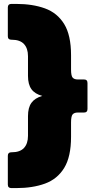

<svg xmlns="http://www.w3.org/2000/svg" viewBox="-20 -811 501 981"><path d="M38 150Q20 150 20 132V-15Q20 -33 38 -33H40Q82 -33 102.5 -55Q123 -77 123 -117V-218Q123 -261 140.5 -285.5Q158 -310 196 -321Q158 -331 140.5 -355.5Q123 -380 123 -423V-524Q123 -564 102.5 -586Q82 -608 40 -608H38Q20 -608 20 -626V-773Q20 -791 38 -791H63Q147 -791 210 -768Q273 -745 308 -688Q343 -631 343 -529V-456Q343 -423 351.5 -414Q360 -405 377 -405H409Q427 -405 427 -387V-254Q427 -236 409 -236H377Q360 -236 351.5 -227Q343 -218 343 -185V-112Q343 -10 308 47Q273 104 210 127Q147 150 63 150Z"/></svg>

Font: LINE Seed Sans Heavy
Style: Regular
Weight: 900
Designer: LINE VX Design & Dalton Maag Ltd & Sandoll Inc
Foundry: Dalton Maag Ltd
Version: Version 1.003